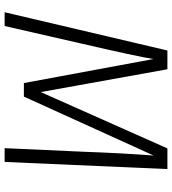

<svg xmlns="http://www.w3.org/2000/svg" viewBox="22 -746 725 808"><g transform="rotate(90 384.0 -342.5)"><path d="M662 0H604L619 -330Q625 -495 635 -627L387 -81H330L229 -626Q218 -557 165 -328L90 0H32L193 -685H272L368 -152L605 -685H692Z"/></g></svg>

Font: FiraGO Light
Style: Italic
Weight: 300
Italic angle: -8°
Designer: bBox Type GmbH
Foundry: bBox Type GmbH
Version: Version 1.001